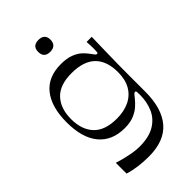

<svg xmlns="http://www.w3.org/2000/svg" viewBox="-264 -767 1060 1060"><g transform="rotate(-45 266.0 -237.5)"><path d="M236 206Q195 206 156 201Q117 196 82 185V101Q107 109 134 115.5Q161 122 187 126.5Q213 131 237 131Q312 131 357 104Q402 77 422 31.5Q442 -14 442 -70Q442 -87 441 -94Q440 -101 434 -101Q429 -101 423.5 -95.5Q418 -90 406 -74Q395 -60 376 -42.5Q357 -25 327 -12Q297 1 253 1Q155 1 101.5 -63Q48 -127 48 -249Q48 -368 100 -433.5Q152 -499 253 -499Q299 -499 329.5 -487Q360 -475 378.5 -457.5Q397 -440 408 -424Q419 -408 424 -402.5Q429 -397 434 -397Q440 -397 441 -404.5Q442 -412 442 -432Q442 -441 441.5 -455.5Q441 -470 440 -485H480Q479 -435 477.5 -381Q476 -327 475.5 -277.5Q475 -228 475 -191Q475 -164 475 -145.5Q475 -127 475 -108.5Q475 -90 475 -62Q475 69 416 137.5Q357 206 236 206ZM259 -67Q315 -67 357 -87Q399 -107 422 -146.5Q445 -186 445 -244Q445 -332 398.5 -377Q352 -422 259 -422Q167 -422 122.5 -374.5Q78 -327 78 -244Q78 -161 122.5 -114Q167 -67 259 -67ZM260 -588Q212 -588 212 -635Q212 -658 224 -669.5Q236 -681 260 -681Q283 -681 295.5 -669.5Q308 -658 308 -635Q308 -612 295.5 -600Q283 -588 260 -588Z"/></g></svg>

Font: Ojuju Medium
Style: Regular
Weight: 500
Designer: Chisaokwu Joboson, Mirko Velimirovic
Foundry: Udi Foundry
Version: Version 1.000